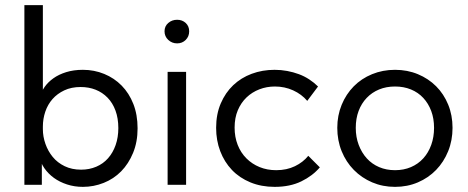

<svg xmlns="http://www.w3.org/2000/svg" viewBox="-20 -720 1825 748"><path d="M143 0V-111L147 -126V-309V-316V-700H75V-316V-309V0ZM303 8Q345 8 384 -7.5Q423 -23 452 -52.5Q481 -82 498.5 -124.5Q516 -167 516 -220Q516 -273 499.5 -315Q483 -357 454 -386.5Q425 -416 386 -432Q347 -448 303 -448Q267 -448 238 -439Q209 -430 188 -415Q167 -400 154 -381.5Q141 -363 138 -345V-227H147Q147 -257 156.5 -285Q166 -313 184.5 -334Q203 -355 230.5 -368Q258 -381 294 -381Q326 -381 352.5 -370.5Q379 -360 399 -339.5Q419 -319 430 -289Q441 -259 441 -221Q441 -185 430.5 -155Q420 -125 401 -103.5Q382 -82 355 -70.5Q328 -59 296 -59Q260 -59 232 -72.5Q204 -86 185.5 -108.5Q167 -131 157 -159.5Q147 -188 147 -217H133V-111Q138 -86 153 -64.5Q168 -43 190 -27Q212 -11 241 -1.5Q270 8 303 8Z M633 0H705V-440H633ZM670 -551Q690 -551 703.5 -564.5Q717 -578 717 -598Q717 -618 703.5 -630.5Q690 -643 670 -643Q650 -643 635.5 -630.5Q621 -618 621 -598Q621 -578 635.5 -564.5Q650 -551 670 -551Z M1050 8Q1110 8 1154 -13.5Q1198 -35 1226 -68L1181 -113Q1161 -88 1129 -72.5Q1097 -57 1056 -57Q1021 -57 991.5 -69Q962 -81 940 -103Q918 -125 906 -155.5Q894 -186 894 -223Q894 -261 906.5 -290.5Q919 -320 940.5 -340.5Q962 -361 990.5 -372Q1019 -383 1051 -383Q1089 -383 1122 -368Q1155 -353 1177 -327L1219 -383Q1204 -398 1185 -410.5Q1166 -423 1144.5 -431Q1123 -439 1099 -443.5Q1075 -448 1050 -448Q1002 -448 960.5 -432.5Q919 -417 888.5 -388Q858 -359 840 -317Q822 -275 822 -222Q822 -173 838 -131Q854 -89 883.5 -58Q913 -27 955.5 -9.5Q998 8 1050 8Z M1519 8Q1567 8 1608 -9.5Q1649 -27 1679 -58Q1709 -89 1726 -131Q1743 -173 1743 -222Q1743 -271 1726 -312.5Q1709 -354 1679 -384Q1649 -414 1608 -431Q1567 -448 1519 -448Q1471 -448 1429.5 -431Q1388 -414 1358 -383.5Q1328 -353 1311 -311.5Q1294 -270 1294 -222Q1294 -173 1311 -131Q1328 -89 1358.5 -58Q1389 -27 1430 -9.5Q1471 8 1519 8ZM1519 -57Q1485 -57 1457 -69Q1429 -81 1409 -103Q1389 -125 1377.5 -155.5Q1366 -186 1366 -222Q1366 -258 1377 -287.5Q1388 -317 1408.5 -338.5Q1429 -360 1457 -371.5Q1485 -383 1519 -383Q1553 -383 1581 -371.5Q1609 -360 1629 -338.5Q1649 -317 1660 -287.5Q1671 -258 1671 -222Q1671 -186 1660 -155.5Q1649 -125 1629 -103Q1609 -81 1581 -69Q1553 -57 1519 -57Z"/></svg>

Font: Tilda Sans VF
Style: Regular
Weight: 400
Designer: ParaType Ltd
Foundry: ParaType Ltd
Version: Version 1.010